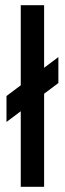

<svg xmlns="http://www.w3.org/2000/svg" viewBox="-20 -720 250 740"><path d="M5 -250V-350L205 -500V-400ZM60 0V-700H150V0Z"/></svg>

Font: Tektur Condensed
Style: Regular
Weight: 400
Width: 3
Designer: Adam Jagosz
Foundry: Adam Jagosz
Version: Version 1.005;gftools[0.9.30]